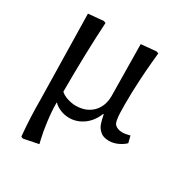

<svg xmlns="http://www.w3.org/2000/svg" viewBox="-173 -646 956 1005"><g transform="rotate(30 305.5 -143.5)"><path d="M106 229 94.2 224.1Q84 118.2 84 -3.9L74.2 -507.8L166 -516.1L178.2 -511.2Q167 -320.3 167 -89.8Q181.6 -75.2 208.7 -66.7Q235.8 -58.1 257.8 -58.1Q321.8 -58.1 359.4 -96.2Q397 -134.3 397 -196.8L393.1 -507.8L484.9 -516.1L497.1 -511.2Q497.1 -509.3 491.9 -457.3Q486.8 -405.3 482.9 -335.7Q479 -266.1 479 -190.9Q479 -156.2 480 -137.5Q481 -118.7 484.1 -100.8Q487.3 -83 494.6 -75.4Q502 -67.9 513.4 -63.5Q524.9 -59.1 543 -59.1Q558.6 -59.1 585.9 -66.9L596.2 -25.9Q581.1 -10.7 555.2 1.7Q529.3 14.2 502 14.2Q484.4 14.2 470.9 10Q457.5 5.9 448 -2.9Q438.5 -11.7 432.4 -20Q426.3 -28.3 421.4 -43.2Q416.5 -58.1 414.6 -67.1Q412.6 -76.2 409.2 -92.8H405.8Q384.8 -41 345.7 -13.4Q306.6 14.2 261.2 14.2Q233.4 14.2 207.8 3.7Q182.1 -6.8 167 -22.9H165Q165 30.8 172.9 89.4Q180.7 147.9 188.5 179.7L195.8 210.9Z"/></g></svg>

Font: Literata Book
Style: Regular
Weight: 400
Designer: Latin by Veronika Burian and Jose Scaglione. Greek by Irene Vlachou. Cyrillic by Vera Evstafieva
Foundry: TypeTogether
Version: Version 2.003;PS 002.003;hotconv 1.0.88;makeotf.lib2.5.64775